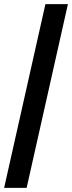

<svg xmlns="http://www.w3.org/2000/svg" viewBox="-20 -790 349 930"><path d="M0 120 200 -770H309L109 120Z"/></svg>

Font: Radio Canada Big Medium
Style: Regular
Weight: 500
Designer: Étienne Aubert Bonn
Foundry: Coppers and Brasses
Version: Version 1.001